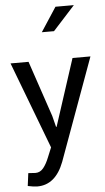

<svg xmlns="http://www.w3.org/2000/svg" viewBox="-62 -774 563 1026"><g transform="rotate(-5 219.5 -261.0)"><path d="M96.2 213.4Q77.6 213.4 44.9 206.5L53.7 138.2Q85.9 140.6 92.3 140.6Q117.7 140.6 135 119.1Q152.3 97.7 166.5 61.5L187 11.7L10.3 -454.1H106.9L208 -154.8L223.1 -95.2H226.1L342.8 -454.1H439L239.3 94.2Q193.8 213.4 96.2 213.4ZM191.4 -605.5 275.9 -734.9H374.5L256.8 -605.5Z"/></g></svg>

Font: Yantramanav
Style: Regular
Weight: 400
Version: Version 1.001;PS 1.0;hotconv 1.0.72;makeotf.lib2.5.5900; ttf